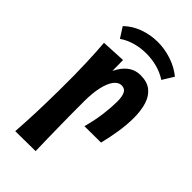

<svg xmlns="http://www.w3.org/2000/svg" viewBox="-215 -737 796 796"><g transform="rotate(45 183.0 -339.0)"><path d="M237.6 -216.6Q251.2 -267 256.5 -310Q261.8 -353 261.8 -384.6Q261.8 -415 253.9 -430.3Q246 -445.6 227 -445.6Q209 -445.6 194.6 -427.2Q180.2 -408.8 171.9 -373.3Q163.6 -337.8 163.6 -286L119.8 -243.4Q120.2 -293 125.3 -336.9Q130.4 -380.8 140.8 -416.2Q151.2 -451.6 166.8 -477.5Q182.4 -503.4 204 -517.2Q225.6 -531 252.8 -531Q292 -531 315.1 -512.4Q338.2 -493.8 348.3 -460.9Q358.4 -428 358.4 -385.4Q358.4 -347.8 351.9 -304.9Q345.4 -262 334.4 -217.2ZM49.4 0.8Q51.4 -30.8 52.9 -57.4Q54.4 -84 55.4 -111.7Q56.4 -139.4 57.1 -171.7Q57.8 -204 58.4 -245.4Q59 -292.6 58.5 -333.5Q58 -374.4 56.7 -408.8Q55.4 -443.2 53.9 -470.4Q52.4 -497.6 50.4 -518.4L156.8 -523.8Q157.4 -497 157.5 -463Q157.6 -429 159.3 -385.7Q161 -342.4 163.6 -286Q163.6 -241.4 163.9 -202.5Q164.2 -163.6 164.9 -129.2Q165.6 -94.8 166.1 -62.9Q166.6 -31 167.6 -0.4ZM85.6 -576.6 56.4 -622.4Q85.4 -650.6 124.8 -664.7Q164.2 -678.8 206 -678.8Q246.6 -678.8 286.4 -665.7Q326.2 -652.6 357.8 -627L327.4 -577.6Q300.6 -595 269.5 -603.2Q238.4 -611.4 206.4 -611.4Q173 -611.4 141.9 -602.7Q110.8 -594 85.6 -576.6Z"/></g></svg>

Font: Truculenta
Style: Regular
Weight: 400
Designer: Ivan Castro, Eva Sanz & Omnibus-Type Team
Foundry: Omnibus-Type
Version: Version 1.002